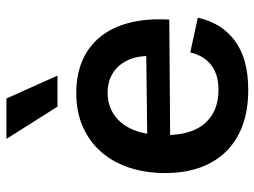

<svg xmlns="http://www.w3.org/2000/svg" viewBox="-120 -680 812 613"><g transform="rotate(-90 286.5 -373.0)"><path d="M306 13Q242 13 193 -5Q144 -23 110 -57.5Q76 -92 58.5 -141Q41 -190 41 -252Q41 -314 58 -366Q75 -418 108 -456Q141 -494 188.5 -515Q236 -536 297 -536Q354 -536 399 -517Q444 -498 475 -460.5Q506 -423 520.5 -367.5Q535 -312 531 -239L122 -236V-309L456 -313L413 -272Q419 -328 404.5 -364Q390 -400 362 -418Q334 -436 298 -436Q257 -436 226 -414.5Q195 -393 178.5 -352.5Q162 -312 162 -254Q162 -167 200.5 -124.5Q239 -82 306 -82Q336 -82 356.5 -89.5Q377 -97 391 -109.5Q405 -122 413.5 -138Q422 -154 426 -172L537 -148Q529 -111 511 -81.5Q493 -52 464.5 -30.5Q436 -9 397 2Q358 13 306 13ZM253 -596 150 -759H279L352 -596Z"/></g></svg>

Font: Bricolage Grotesque 18pt SemiBold
Style: Regular
Weight: 600
Version: Version 1.001;gftools[0.9.33.dev8+g029e19f]